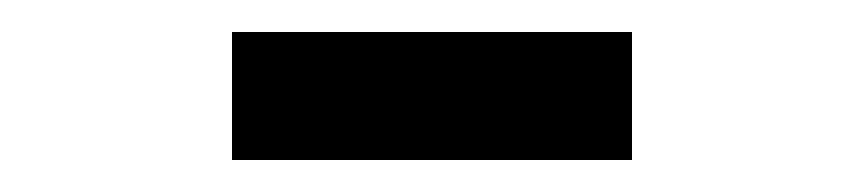

<svg xmlns="http://www.w3.org/2000/svg" viewBox="-20 -440 540 120"><path d="M125 -340V-420H375V-340Z"/></svg>

Font: Zhudou Sans ExtraLight
Style: Regular
Weight: 250
Designer: Buernia
Foundry: Ershou Xiaoxi Press
Version: Version 2.000;Glyphs 3.2 (3184)